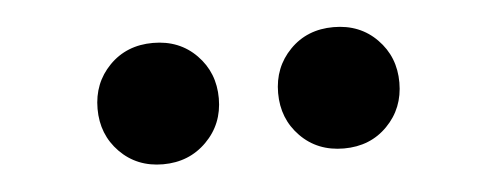

<svg xmlns="http://www.w3.org/2000/svg" viewBox="-28 -867 693 268"><g transform="rotate(-5 318.5 -733.0)"><path d="M107.4 -733.4Q107.4 -769.5 131.3 -793.9Q155.3 -818.4 192.4 -818.4Q229.5 -818.4 253.4 -793.9Q277.3 -769.5 277.3 -733.4Q277.3 -697.3 252.9 -672.9Q228.5 -648.4 191.9 -648.4Q155.3 -648.4 131.3 -672.9Q107.4 -697.3 107.4 -733.4ZM360.4 -733.4Q360.4 -769.5 384.3 -793.9Q408.2 -818.4 445.3 -818.4Q482.4 -818.4 506.3 -793.9Q530.3 -769.5 530.3 -733.4Q530.3 -697.3 506.3 -672.9Q482.4 -648.4 445.3 -648.4Q408.2 -648.4 384.3 -672.9Q360.4 -697.3 360.4 -733.4Z"/></g></svg>

Font: Gen Jyuu Gothic Heavy
Style: Bold
Weight: 900
Designer: [Source Han Sans]
Ryoko NISHIZUKA  (kana & ideographs); Paul D. Hunt (Latin, Greek & Cyrillic); Wenlong ZHANG  (bopomofo
Version: Version 1.002.20150607